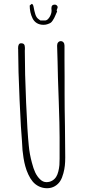

<svg xmlns="http://www.w3.org/2000/svg" viewBox="-20 -977 460 1016"><path d="M152.3 -879.9Q160.2 -863.8 175 -854.7Q189.9 -845.7 210 -845.7Q222.7 -845.7 231.4 -849.1Q241.7 -852.5 247.3 -856Q252.9 -859.4 258.3 -867.7Q263.7 -875.5 266.8 -881.8Q270 -888.2 274.4 -898.4Q277.3 -905.8 279.3 -909.7Q281.2 -913.6 282.2 -915.5L279.8 -922.9L282.7 -930.2Q285.2 -936.5 285.2 -938.5Q285.2 -944.3 280.5 -948.5Q275.9 -952.6 270 -952.6Q252 -952.6 252 -933.6Q252 -929.7 252.4 -926.8Q252.9 -923.3 252.9 -919.4Q252.9 -909.7 248 -897.7Q243.2 -885.7 235.1 -877.2Q227.1 -868.7 218.8 -868.7H193.8L183.1 -876.5Q172.4 -884.3 167 -901.1Q161.6 -918 157.7 -940.9Q154.8 -955.6 147.9 -956.5L137.2 -947.8Q137.2 -910.6 152.3 -879.9ZM97.2 -214.4Q98.1 -193.8 99.1 -182.6Q100.6 -165.5 104.5 -141.1Q108.4 -116.7 113.8 -97.7Q119.6 -75.7 129.9 -53.7Q140.1 -31.7 152.8 -16.6Q166 -0.5 186 9.3Q206.1 19 229 19Q252.4 19 271 7.8Q288.6 -2.9 298.8 -19.3Q309.1 -35.6 315.4 -60.1Q321.3 -82 323.2 -101.1Q325.2 -120.1 325.2 -144Q325.2 -199.2 323.7 -309.6Q321.8 -407.7 321.8 -480V-569.8Q321.3 -609.9 321.3 -660.2V-735.8Q321.3 -746.6 315.7 -752.9Q310.1 -759.3 301.8 -759.3Q293.5 -759.3 287.8 -752.9Q282.2 -746.6 282.2 -735.8Q282.2 -713.4 284.7 -650.9Q286.6 -600.6 286.6 -565.9L291 -438Q295.4 -314.5 295.4 -251V-137.2Q295.4 -123.5 294.4 -104Q293 -86.9 288.6 -69.6Q284.2 -52.2 277.3 -41.5Q269.5 -28.8 256.1 -21Q242.7 -13.2 225.6 -13.2Q207 -13.2 191.4 -28.8Q176.3 -43.5 166.5 -64.2Q156.7 -85 148.9 -115.7Q136.2 -162.6 132.3 -206.1Q125 -275.4 118.2 -433.6Q111.3 -591.8 111.3 -709Q111.3 -713.4 111.8 -716.8V-724.1Q111.8 -736.3 107.4 -742.2Q103 -748 91.3 -748Q75.7 -748 75.7 -722.2Q75.7 -717.3 76.2 -713.9V-707Q76.2 -613.3 83.7 -445.8Q91.3 -278.3 96.2 -231Z"/></svg>

Font: Amatica SC
Style: Regular
Weight: 400
Version: Version 2.000